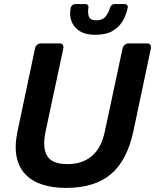

<svg xmlns="http://www.w3.org/2000/svg" viewBox="-20 -913 762 943"><path d="M303 10Q239 10 188 -6.5Q137 -23 104.5 -57Q72 -91 61.5 -143.5Q51 -196 66 -268L152 -675Q154 -686 162.5 -693Q171 -700 181 -700H272Q283 -700 288 -693Q293 -686 291 -675L204 -268Q187 -186 212 -146.5Q237 -107 312 -107Q384 -107 431 -146.5Q478 -186 495 -268L582 -675Q584 -686 593 -693Q602 -700 612 -700H702Q713 -700 718 -693Q723 -686 721 -675L635 -268Q604 -124 524 -57Q444 10 303 10ZM447 -742Q400 -742 371 -760.5Q342 -779 331 -809Q320 -839 327 -874Q329 -882 335 -887.5Q341 -893 350 -893H399Q408 -893 412 -887.5Q416 -882 414 -874Q410 -851 416.5 -832Q423 -813 453 -813Q483 -813 498.5 -832Q514 -851 520 -874Q522 -882 528 -887.5Q534 -893 543 -893H592Q601 -893 605 -887.5Q609 -882 607 -874Q600 -839 582 -809Q564 -779 532 -760.5Q500 -742 447 -742Z"/></svg>

Font: Rubik Medium
Style: Italic
Weight: 500
Italic angle: -12°
Designer: Hubert and Fischer
Foundry: Hubert and Fischer
Version: Version 2.300;gftools[0.9.30]